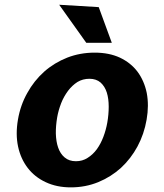

<svg xmlns="http://www.w3.org/2000/svg" viewBox="-20 -780 690 808"><path d="M278 8.5Q339.5 8.5 393.5 -13.5Q447 -35.5 489 -73.5Q531 -112.5 558.5 -163.5Q586.5 -215.5 597 -276.5Q607.5 -336.5 597.5 -389Q587 -440 558.5 -478.5Q530 -516 484.5 -537.5Q439 -558.5 378.5 -558.5Q317 -558.5 263 -537.5Q208.5 -516 166 -478.5Q123 -440 95 -389Q66 -338 55.5 -276.5Q45 -215 56 -163.5Q67 -112 96.5 -73.5Q126 -35 172 -13.5Q218.5 8.5 278 8.5ZM431.5 -264Q426 -233 415 -204Q404 -175 387.5 -152Q370.5 -129 348.5 -115.5Q327 -101.5 299.5 -101.5Q270.5 -101.5 252 -117.5Q233.5 -133 224.5 -159.5Q216 -184 215 -218Q214.5 -249.5 220.5 -285.5Q225.5 -315 237.5 -346Q248 -373 266.5 -398Q283.5 -420.5 306 -435Q328.5 -448.5 356.5 -448.5Q385 -448.5 403.5 -432.5Q421.5 -416 429.5 -390.5Q437.5 -365 437.5 -331Q437.5 -298 431.5 -264ZM450.5 -600 395.5 -750 229 -760 343 -600Z"/></svg>

Font: B612
Style: Regular
Weight: 700
Italic angle: -10°
Designer: Nicolas Chauveau, Thomas Paillot, Jonathan Favre-Lamarine, Jean-Luc Vinot
Foundry: AIRBUS
Version: Version 1.008